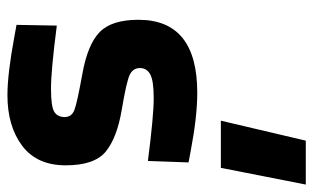

<svg xmlns="http://www.w3.org/2000/svg" viewBox="-204 -364 862 529"><g transform="rotate(-90 227.5 -100.0)"><path d="M29 77H159L104 311H-17ZM421 -375Q297 -391 247.5 -391Q198 -391 183.5 -382Q169 -373 169 -353.5Q169 -334 188.5 -326.5Q208 -319 288.5 -304.5Q369 -290 403 -257Q437 -224 437 -150Q437 12 236 12Q170 12 76 -6L44 -12L48 -124Q172 -108 220.5 -108Q269 -108 286.5 -117.5Q304 -127 304 -146Q304 -165 285.5 -174Q267 -183 189.5 -196Q112 -209 74 -240Q36 -271 36 -350.5Q36 -430 90 -470.5Q144 -511 229 -511Q288 -511 390 -492L423 -486Z"/></g></svg>

Font: Titillium Web[RUS by Daymarius]
Style: Bold
Weight: 700
Designer: Cyrillization by Daymarius
Foundry: Cyrillization by Daymarius
Version: Version 1.002 September 11, 2018